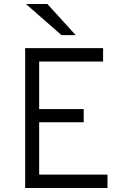

<svg xmlns="http://www.w3.org/2000/svg" viewBox="-20 -941 656 961"><path d="M106 0V-700H496V-633H176V-395H399V-329H176V-67H518V0ZM288 -765 110 -921H217L359 -765Z"/></svg>

Font: Overpass Mono Light
Style: Regular
Weight: 300
Monospace: yes
Designer: Delve Withrington, Dave Bailey
Foundry: Delve Fonts LLC
Version: Version 4.000